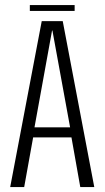

<svg xmlns="http://www.w3.org/2000/svg" viewBox="-20 -762 428 782"><path d="M21.5 0H78.5L115 -202.5H271L307 0H364L235.5 -676H150ZM120.5 -243.5 192 -637.5H193.5L265.5 -243.5ZM101.5 -717.5H284V-741.5H101.5Z"/></svg>

Font: Anybody Condensed Light
Style: Regular
Weight: 300
Width: 3
Designer: Tyler Finck
Foundry: Etcetera Type Company
Version: Version 1.113;gftools[0.9.25]